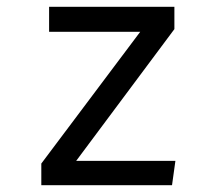

<svg xmlns="http://www.w3.org/2000/svg" viewBox="-20 -547 640 567"><path d="M498 -72 488 0H102V-64L394 -453H125V-527H495V-461L205 -72Z"/></svg>

Font: Fira Mono
Style: Regular
Weight: 400
Designer: Carrois Corporate & Edenspiekermann AG
Foundry: Carrois Corporate GbR & Edenspiekermann AG
Version: Version 3.206